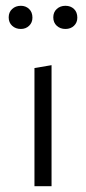

<svg xmlns="http://www.w3.org/2000/svg" viewBox="-20 -643 297 663"><path d="M99 0V-408L158 -418V0ZM52 -543Q34 -543 22 -554Q10 -565 10 -583Q10 -601 22 -612Q34 -623 52 -623Q69 -623 80.5 -612Q92 -601 92 -582Q92 -565 80.5 -554Q69 -543 52 -543ZM206 -543Q188 -543 176 -554Q164 -565 164 -583Q164 -601 176 -612Q188 -623 206 -623Q224 -623 235.5 -612Q247 -601 247 -582Q247 -565 235.5 -554Q224 -543 206 -543Z"/></svg>

Font: Ysabeau Office Light
Style: Regular
Weight: 300
Designer: Christian Thalmann (Catharsis Fonts)
Version: Version 2.001;gftools[0.9.30]; featfreeze: tnum,lnum,ss02